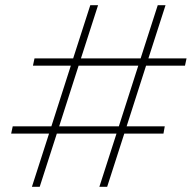

<svg xmlns="http://www.w3.org/2000/svg" viewBox="-20 -720 739 740"><path d="M543 -467 468 -233H615L610 -205H459L393 0H363L429 -205H199L133 0H103L169 -205H23L29 -233H178L253 -467H107L113 -495H262L328 -700H358L292 -495H522L588 -700H618L552 -495H699L693 -467ZM513 -467H283L208 -233H438Z"/></svg>

Font: Montserrat Alternates ExLight
Style: Italic
Weight: 275
Italic angle: -11.3°
Designer: Julieta Ulanovsky
Foundry: Julieta Ulanovsky
Version: Version 7.200